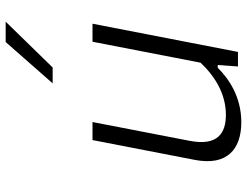

<svg xmlns="http://www.w3.org/2000/svg" viewBox="-115 -723 850 660"><g transform="rotate(-90 310.0 -393.0)"><path d="M158.5 -500 90.5 -149C68.5 -36 128.5 11.5 220 11.5C310.5 11.5 373 -35 407 -69.5H416.5L411.5 0H461.5L558.5 -500H496.5L424.5 -128.5C374 -75.5 314 -41.5 245 -41.5C185.5 -41.5 136.5 -67 156 -166.5L220.5 -500ZM353.5 -637 495.5 -798.5H565.5L408 -637Z"/></g></svg>

Font: Monaspace Neon ExtraLight
Style: Italic
Weight: 200
Italic angle: -11°
Designer: Riley Cran & the Lettermatic Team
Foundry: Lettermatic
Version: Version 1.200 (Monaspace Neon)